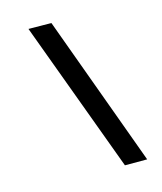

<svg xmlns="http://www.w3.org/2000/svg" viewBox="-106 -780 725 859"><g transform="rotate(-15 256.0 -350.5)"><path d="M107 -701 366 0H469L213 -700Z"/></g></svg>

Font: Jost Medium
Style: Italic
Weight: 500
Italic angle: -5°
Version: Version 3.710